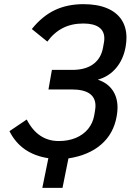

<svg xmlns="http://www.w3.org/2000/svg" viewBox="-20 -750 640 923"><path d="M25.5 -119.5 108.5 -175.5Q161.5 -72 262.5 -72Q308.5 -72 344.8 -87.2Q381 -102.5 403.8 -130.5Q426.5 -158.5 433 -195.5L436.5 -216.5Q439 -230.5 439 -241Q439 -320 324.5 -320H213L229.5 -414H327.5Q391 -414 428.8 -442Q466.5 -470 475.5 -522.5L479.5 -544.5Q481.5 -554.5 481.5 -565.5Q481.5 -600.5 455.8 -618.8Q430 -637 380.5 -637Q324.5 -637 282 -615.2Q239.5 -593.5 207.5 -550L133 -610.5Q183.5 -673 243.8 -701.5Q304 -730 381.5 -730Q447 -730 493.2 -711Q539.5 -692 563.8 -655.8Q588 -619.5 588 -568.5Q588 -549.5 584 -525.5Q573 -464 538 -422.8Q503 -381.5 450 -367Q496 -352 520.5 -317.2Q545 -282.5 545 -232.5Q545 -214.5 541 -191.5Q526.5 -107.5 466.5 -55.5Q406.5 -3.5 309 11.5L280.5 153H183.5L212.5 10.5Q80.5 -9.5 25.5 -119.5Z"/></svg>

Font: JuliaMono BoldItalic
Style: Regular
Weight: 700
Italic angle: -9°
Monospace: yes
Designer: cormullion
Foundry: corm
Version: Version 0.049; ttfautohint (v1.8.4)